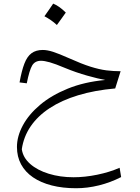

<svg xmlns="http://www.w3.org/2000/svg" viewBox="-20 -671 761 1040"><path d="M85.9 -224.6 125 -219.7Q139.2 -291 154.3 -316.4Q169.4 -341.8 202.1 -341.8Q220.2 -341.8 249.8 -333.5Q279.3 -325.2 331.5 -303.2Q391.6 -278.3 452.6 -261.2Q513.7 -244.1 549.8 -237.8Q436 -227.1 347.2 -190.9Q258.3 -154.8 197 -103Q135.7 -51.3 103.8 8.1Q71.8 67.4 71.8 125Q71.8 177.7 94.2 219.2Q116.7 260.7 158.9 289.6Q201.2 318.4 260.3 333.5Q319.3 348.6 392.6 348.6Q453.6 348.6 516.4 333Q579.1 317.4 636.2 288.1L627.9 237.8Q573.2 261.7 506.6 275.4Q439.9 289.1 378.4 289.1Q305.2 289.1 243.7 270Q182.1 251 143.3 216.8Q104.5 182.6 98.1 137.2Q107.9 69.3 146.2 13.2Q184.6 -43 249.3 -85.4Q314 -127.9 403.3 -155Q492.7 -182.1 604 -191.9L633.3 -285.2Q594.2 -285.2 555.9 -290Q517.6 -294.9 470.2 -309.8Q422.9 -324.7 355.5 -355Q298.3 -380.4 267.1 -390.4Q235.8 -400.4 211.9 -400.4Q174.8 -400.4 150.9 -382.8Q127 -365.2 112.1 -326.4Q97.2 -287.6 85.9 -224.6ZM268.1 -651.4Q255.9 -633.3 244.4 -616.7Q232.9 -600.1 220.7 -583Q238.3 -573.7 255.6 -561.8Q272.9 -549.8 288.1 -535.6Q300.8 -552.7 312.7 -569.6Q324.7 -586.4 336.4 -603Q316.4 -622.6 299.6 -634Q282.7 -645.5 268.1 -651.4Z"/></svg>

Font: Pinar VF
Style: Regular
Weight: 300
Designer: Amin Abedi
Version: Version 2.000